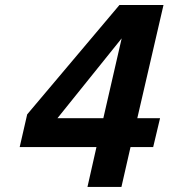

<svg xmlns="http://www.w3.org/2000/svg" viewBox="-20 -742 669 762"><path d="M587.9 -158.2H498L461.9 0H327.1L362.8 -158.2H58.1L87.9 -288.1L454.1 -722.2H628.9L524.9 -272.9H615.2ZM390.1 -272.9 462.9 -589.8 208 -272.9Z"/></svg>

Font: Perun
Style: Bold Italic
Weight: 700
Italic angle: -12°
Foundry: Copyright (c) Stefan Peev, Context Ltd, 2016
Version: Version 001.000